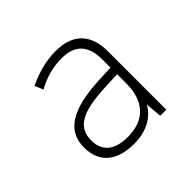

<svg xmlns="http://www.w3.org/2000/svg" viewBox="-96 -817 513 513"><g transform="rotate(-45 161.0 -560.0)"><path d="M169 -722C131 -722 95 -711 64 -696L74 -672C105 -689 134 -697 168 -697C215 -697 242 -673 242 -618V-587L197 -585C90 -580 41 -549 41 -486C41 -427 80 -398 143 -398C192 -398 226 -420 241 -449L245 -402H268V-622C268 -686 236 -722 169 -722ZM196 -560 242 -562V-527C242 -462 209 -423 144 -423C95 -423 68 -444 68 -486C68 -538 109 -556 196 -560Z"/></g></svg>

Font: Noto Sans Thai Looped Thin
Style: Regular
Weight: 100
Designer: Sasikarn Vongin, Ben Mitchell
Foundry: The Fontpad Ltd
Version: Version 1.001